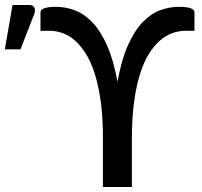

<svg xmlns="http://www.w3.org/2000/svg" viewBox="-151 -753 815 773"><path d="M380 0V-195.5C380 -250.8 382.9 -299.9 388.8 -342.8C394.6 -385.6 402.6 -423.1 412.8 -455.3C422.9 -487.4 434.9 -514.5 448.8 -536.5C462.6 -558.5 477.5 -576.4 493.5 -590.3C509.5 -604.1 526.2 -614 543.5 -620C560.8 -626 578.2 -629 595.5 -629H632V-703C632 -718 611.2 -725.5 569.5 -725.5C543.2 -725.5 517.5 -720.8 492.5 -711.3C467.5 -701.8 444.1 -685.5 422.3 -662.5C400.4 -639.5 380.9 -608.7 363.8 -570C346.6 -531.3 332.7 -482.7 322 -424C311.3 -482.7 297.3 -531.3 280 -570C262.7 -608.7 243.1 -639.5 221.3 -662.5C199.4 -685.5 176 -701.8 151 -711.3C126 -720.8 100.5 -725.5 74.5 -725.5C32.8 -725.5 12 -718 12 -703V-629H48.5C65.8 -629 83.2 -626 100.5 -620C117.8 -614 134.4 -604.1 150.3 -590.3C166.1 -576.4 180.9 -558.5 194.8 -536.5C208.6 -514.5 220.6 -487.4 230.8 -455.3C240.9 -423.1 248.9 -385.6 254.8 -342.8C260.6 -299.9 263.5 -250.8 263.5 -195.5V0ZM-131.5 -554.5H-68.5L-13 -697C-9.3 -708 -9.3 -716.8 -13 -723.2C-16.7 -729.8 -23.7 -733 -34 -733H-100.5Z"/></svg>

Font: Lato Semibold
Style: Regular
Weight: 600
Designer: Lukasz Dziedzic
Foundry: tyPoland Lukasz Dziedzic
Version: Version 2.006; 2014-01-15